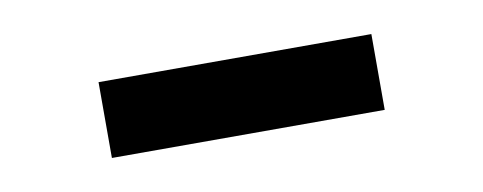

<svg xmlns="http://www.w3.org/2000/svg" viewBox="-27 -820 564 224"><g transform="rotate(-10 255.0 -708.0)"><path d="M416.5 -663.1V-752.9H93.3V-663.1Z"/></g></svg>

Font: Winston ExtraBold
Style: Regular
Weight: 800
Designer: Vernon Adams, Kim Jin-seong, David Berlow, Cristiano Sobral
Foundry: The Winston Project Authors
Version: Version 3.004